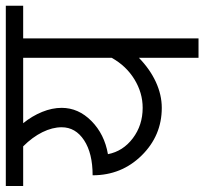

<svg xmlns="http://www.w3.org/2000/svg" viewBox="-54 -649 690 648"><g transform="rotate(-90 291.0 -325.0)"><path d="M251 -188.5Q301.8 -188.5 347.2 -216.3Q392.6 -244.1 419.9 -293V-591.8H199.2Q223.6 -561.5 237.3 -527.8Q251 -494.1 251 -461.9Q251 -405.3 206.5 -361.3Q162.1 -317.4 94.7 -305.7Q104.5 -254.9 148.4 -221.7Q192.4 -188.5 251 -188.5ZM-12.7 -591.8V-650.4H595.7V-591.8H485.4V0H419.9V-201.2Q381.8 -164.1 338.4 -144Q294.9 -124 251 -124Q157.2 -124 90.3 -191.9Q23.4 -259.8 23.4 -357.4Q97.7 -357.4 141.6 -386.2Q185.5 -415 185.5 -461.9Q185.5 -493.2 168.9 -526.9Q152.3 -560.5 121.1 -591.8Z"/></g></svg>

Font: Lohit Marathi
Style: Regular
Weight: 400
Version: 2.94.2